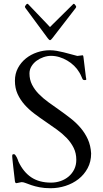

<svg xmlns="http://www.w3.org/2000/svg" viewBox="-20 -972 541 1005"><path d="M65.9 -13.2Q59.6 -13.2 58.1 -23.4Q52.7 -69.3 49.8 -94.7Q46.9 -120.1 45.7 -132.8Q44.4 -145.5 44.2 -149.2Q43.9 -152.8 43.9 -154.3Q43.9 -159.7 45.2 -162.4Q46.4 -165 53.2 -165Q56.6 -165 60.3 -160.4Q64 -155.8 67.4 -149.2Q70.8 -142.6 73.2 -136Q75.7 -129.4 76.7 -126Q102.1 -71.8 143.6 -43.9Q185.1 -16.1 247.1 -16.1Q273.4 -16.1 297.4 -24.4Q321.3 -32.7 339.6 -48.3Q357.9 -64 368.7 -85.9Q379.4 -107.9 379.4 -135.7Q379.4 -170.4 365.5 -198.2Q351.6 -226.1 329.1 -249.5Q306.6 -272.9 277.8 -293.7Q249 -314.5 218.8 -335Q188.5 -355.5 159.7 -377.2Q130.9 -398.9 108.4 -424.3Q85.9 -449.7 72 -480.2Q58.1 -510.7 58.1 -549.3Q58.1 -586.4 74 -616Q89.8 -645.5 115.7 -666.3Q141.6 -687 174.3 -698Q207 -709 240.7 -709Q258.8 -709 277.1 -705.8Q295.4 -702.6 313.2 -698.2Q331.1 -693.8 349.1 -688.7Q367.2 -683.6 384.8 -679.2L412.1 -682.6Q414.6 -682.6 415.8 -679Q417 -675.3 417 -671.9L429.7 -567.9L430.7 -563Q431.6 -558.1 431.6 -557.1Q431.6 -552.7 424.3 -552.7Q421.4 -552.7 418.2 -553.5Q415 -554.2 414.1 -555.2Q412.6 -556.6 410.6 -561.3Q408.7 -565.9 406 -571.8Q403.3 -577.6 400.6 -583.5Q397.9 -589.4 395 -593.3Q384.3 -611.8 367.9 -627.7Q351.6 -643.6 332 -655Q312.5 -666.5 290.8 -673.1Q269 -679.7 247.1 -679.7Q228 -679.7 208 -672.9Q188 -666 171.6 -654.1Q155.3 -642.1 144.8 -625Q134.3 -607.9 134.3 -587.4Q134.3 -555.2 147.7 -528.8Q161.1 -502.4 183.1 -480Q205.1 -457.5 233.4 -437Q261.7 -416.5 291.3 -395.8Q320.8 -375 349.6 -352.5Q378.4 -330.1 401.6 -303Q424.8 -275.9 439.7 -243.2Q454.6 -210.4 457 -168.9Q457 -125.5 438.7 -91.6Q420.4 -57.6 390.6 -34.4Q360.8 -11.2 322.8 1Q284.7 13.2 245.1 13.2Q211.9 13.2 187.3 8.3Q162.6 3.4 144.8 -2.7Q127 -8.8 114.7 -13.7Q102.5 -18.6 94.2 -18.6Q91.3 -18.6 89.8 -18.1ZM362.8 -950.2Q364.7 -952.1 366.7 -952.1Q368.2 -952.1 370.1 -950.2Q372.1 -948.2 374 -945.6Q376 -942.9 377.4 -940.4Q378.9 -938 378.9 -936.5Q378.9 -934.1 375.5 -929.2L254.4 -772.5Q251.5 -768.6 247.8 -765.1Q244.1 -761.7 241.7 -761.7Q239.3 -761.7 235.6 -765.4Q231.9 -769 229.5 -772.5L113.8 -929.2Q110.4 -934.1 110.4 -936.5Q110.4 -938 111.8 -940.4Q113.3 -942.9 115.2 -945.6Q117.2 -948.2 119.1 -950.2Q121.1 -952.1 122.6 -952.1Q123.5 -952.1 125 -951.7Q126.5 -951.2 127.4 -950.2L231.9 -840.8Q233.4 -839.4 237.1 -835Q240.7 -830.6 241.7 -830.6Q242.7 -830.6 246.6 -835Q250.5 -839.4 252 -840.8Z"/></svg>

Font: Kurinto Book Core
Style: Regular
Weight: 400
Designer: Kurinto was developed by Clint Goss from a range of fonts that are compatible with the SIL Open Font License Version 1.1
Foundry: Clinton F. Goss
Version: Version 2.196; July 25, 2020